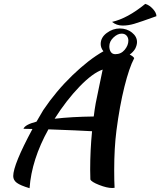

<svg xmlns="http://www.w3.org/2000/svg" viewBox="-20 -903 834 999"><path d="M683.1 -648.9Q672.4 -631.3 654.8 -619.1Q674.8 -608.9 678.2 -600.1Q652.3 -551.3 627.4 -451.7Q602.5 -352.1 585.9 -224.1Q574.2 -132.8 574.2 -19Q574.2 41 576.2 74.2Q573.2 75.2 564 75.2Q536.1 75.2 495.8 59.3Q455.6 43.5 450.2 30.8Q449.2 13.7 449.2 -21Q449.2 -120.6 459 -220.2Q395 -224.1 231.9 -230Q144.5 -72.8 133.8 76.2Q85.9 62 67.4 48.1Q48.8 34.2 48.8 13.2Q48.8 -45.9 148.9 -231.9Q128.9 -232.9 102.1 -232.9Q110.4 -254.9 169.9 -270L205.1 -330.1Q271.5 -428.7 356.4 -510.7Q441.4 -592.8 518.1 -636.2Q503.9 -654.3 503.9 -673.8Q503.9 -708 535.4 -731.4Q566.9 -754.9 603 -754.9Q639.6 -754.9 666.3 -733.9Q692.9 -712.9 692.9 -684.1Q692.9 -668 683.1 -648.9ZM514.2 -541Q462.4 -523.4 393.8 -452.4Q325.2 -381.3 264.2 -285.2Q351.1 -295.4 467.8 -296.9Q472.2 -334 478 -365.7Q483.9 -397.5 495.1 -449.2Q506.3 -501 514.2 -541ZM647.9 -691.9Q647.9 -707 638.7 -717.5Q629.4 -728 612.8 -728Q591.8 -728 570.3 -707.8Q548.8 -687.5 548.8 -662.1Q548.8 -644.5 556.6 -632.8Q564.5 -621.1 580.1 -621.1Q609.9 -621.1 628.9 -644Q647.9 -667 647.9 -691.9ZM735.8 -882.8Q756.8 -877 775.4 -856.7Q793.9 -836.4 793.9 -818.8Q709 -788.1 678.2 -779.1Q647.5 -770 618.2 -770Q586.4 -770 563 -789.1Q643.1 -807.1 735.8 -882.8Z"/></svg>

Font: Kaushan Script
Style: Regular
Weight: 400
Designer: Pablo Impallari
Foundry: Pablo Impallari
Version: Version 1.002